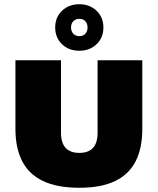

<svg xmlns="http://www.w3.org/2000/svg" viewBox="-20 -880 746 908"><path d="M355 8Q250 8 183.2 -24Q116.5 -56 84.8 -118Q53 -180 53 -270.5V-595H268.5V-253Q268.5 -204 290.5 -180.5Q312.5 -157 355 -157Q398 -157 419.8 -180.5Q441.5 -204 441.5 -253V-595H653V-270.5Q653 -180 621.8 -118Q590.5 -56 524.8 -24Q459 8 355 8ZM355 -640Q305.5 -640 273.2 -671Q241 -702 241 -750Q241 -798 273.2 -829Q305.5 -860 355 -860Q404.5 -860 436.8 -829Q469 -798 469 -750Q469 -702 436.8 -671Q404.5 -640 355 -640ZM355 -709Q372.5 -709 383.2 -720.2Q394 -731.5 394 -750Q394 -769 383.2 -780Q372.5 -791 355.5 -791Q338 -791 327 -780Q316 -769 316 -750Q316 -731.5 327 -720.2Q338 -709 355 -709Z"/></svg>

Font: Encode Sans SC Condensed Thin Black
Style: Regular
Weight: 900
Version: Version 3.002